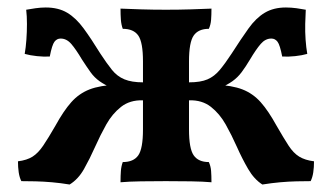

<svg xmlns="http://www.w3.org/2000/svg" viewBox="-20 -484 886 513"><path d="M681 9Q659 -5 643 -32.5Q627 -60 613 -91.5Q599 -123 583 -151.5Q567 -180 543.5 -198.5Q520 -217 485 -216V-264Q516 -264 534.5 -272Q553 -280 567.5 -297.5Q582 -315 599 -341Q624 -380 644 -408Q664 -436 687.5 -450Q711 -464 744 -464Q758 -464 772.5 -462Q787 -460 797 -458Q796 -441 795.5 -420Q795 -399 796.5 -378Q798 -357 801 -340Q787 -336 768.5 -334Q750 -332 734 -333Q728 -364 721.5 -372.5Q715 -381 705 -381Q689 -381 676.5 -366.5Q664 -352 648 -325Q636 -305 625.5 -291Q615 -277 601 -267Q587 -257 564 -247L553 -258Q600 -256 628 -245Q656 -234 676.5 -211Q697 -188 719 -148Q738 -115 751 -95Q764 -75 779.5 -65.5Q795 -56 819 -53Q819 -37 817 -23.5Q815 -10 810 0Q793 0 772 0.5Q751 1 728.5 3Q706 5 681 9ZM166 9Q142 5 119 3Q96 1 75 0.5Q54 0 37 0Q32 -10 30 -23.5Q28 -37 28 -53Q52 -56 67 -65.5Q82 -75 95.5 -95Q109 -115 128 -148Q150 -188 170.5 -211Q191 -234 219 -245Q247 -256 294 -258L283 -247Q260 -257 246 -267Q232 -277 222 -291Q212 -305 199 -325Q183 -352 170.5 -366.5Q158 -381 142 -381Q132 -381 125.5 -372.5Q119 -364 113 -333Q98 -332 79 -334Q60 -336 46 -340Q49 -357 50.5 -378Q52 -399 52 -420Q52 -441 50 -458Q61 -460 75 -462Q89 -464 102 -464Q136 -464 159.5 -450Q183 -436 203.5 -408Q224 -380 248 -341Q265 -315 279 -297.5Q293 -280 312.5 -272Q332 -264 362 -264V-216Q327 -217 303.5 -198.5Q280 -180 264 -151.5Q248 -123 234 -91.5Q220 -60 204.5 -32.5Q189 -5 166 9ZM302 3Q302 -15 303 -27.5Q304 -40 308 -51Q337 -51 349.5 -69Q362 -87 362 -138V-320Q362 -371 349.5 -389Q337 -407 308 -407Q304 -418 303 -431Q302 -444 302 -461Q324 -460 356.5 -459Q389 -458 423 -458Q458 -458 490.5 -459Q523 -460 545 -461Q545 -444 544 -431Q543 -418 538 -407Q510 -407 497.5 -389Q485 -371 485 -320V-138Q485 -87 497.5 -69Q510 -51 538 -51Q543 -40 544 -27.5Q545 -15 545 3Q523 1 490.5 0.5Q458 0 423 0Q389 0 356.5 0.5Q324 1 302 3Z"/></svg>

Font: Vollkorn SemiBold
Style: Regular
Weight: 600
Designer: Friedrich Althausen
Foundry: Friedrich Althausen
Version: Version 5.000